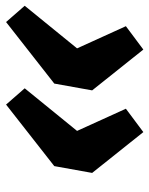

<svg xmlns="http://www.w3.org/2000/svg" viewBox="43 -576 504 649"><g transform="rotate(90 295.5 -252.0)"><path d="M46 -20 -9 -83 135 -260 60 -425 139 -484 277 -311 254 -183ZM325 -20 270 -83 414 -260 339 -425 418 -484 556 -311 533 -183Z"/></g></svg>

Font: Source Code Pro Black
Style: Italic
Weight: 900
Italic angle: -11°
Monospace: yes
Designer: Paul D. Hunt, Teo Tuominen
Foundry: Adobe Systems Incorporated
Version: Version 1.050;PS 1.000;hotconv 16.6.51;makeotf.lib2.5.65220